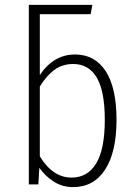

<svg xmlns="http://www.w3.org/2000/svg" viewBox="-20 -755 558 786"><path d="M457 -264Q457 -133 410.5 -61Q364 11 279 11Q236 11 201 -11Q166 -33 141 -68L137 0H98V-735H358L351 -697H143V-448Q200 -532 287 -532Q368 -532 412.5 -464Q457 -396 457 -264ZM409 -264Q409 -382 376 -437.5Q343 -493 280 -493Q236 -493 203.5 -469.5Q171 -446 143 -401V-115Q196 -28 273 -28Q339 -28 374 -86.5Q409 -145 409 -264Z"/></svg>

Font: Fira Sans Condensed ExtraLight
Style: Regular
Weight: 275
Width: 3
Designer: Carrois Corporate & Edenspiekermann AG
Foundry: Carrois Corporate GbR & Edenspiekermann AG
Version: Version 4.203